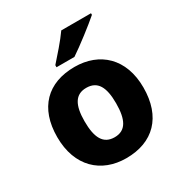

<svg xmlns="http://www.w3.org/2000/svg" viewBox="-179 -898 986 1040"><g transform="rotate(-30 313.5 -378.0)"><path d="M538 -756V-766H352C321 -721 263 -656 230 -619V-606H342C395 -641 496 -719 538 -756ZM583 -276C583 -458 471 -559 315 -559C146 -559 44 -458 44 -276C44 -92 156 10 312 10C480 10 583 -92 583 -276ZM215 -276C215 -377 244 -429 313 -429C384 -429 412 -377 412 -276C412 -174 384 -120 314 -120C243 -120 215 -174 215 -276Z"/></g></svg>

Font: Noto Sans Gurmukhi ExtraBold
Style: Regular
Weight: 800
Designer: Jelle Bosma - Monotype Design Team
Foundry: Monotype Imaging Inc.
Version: Version 2.004